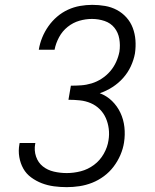

<svg xmlns="http://www.w3.org/2000/svg" viewBox="-20 -763 640 791"><path d="M255 8Q228 8 202 4.5Q176 1 152.5 -8Q129 -17 108.5 -32Q88 -47 76 -68.5Q64 -90 59.5 -116Q55 -142 60 -169L61 -174H126L125 -171Q120 -143 128.5 -118Q137 -93 156.5 -77.5Q176 -62 202 -56Q228 -50 255 -50Q284 -50 313 -57.5Q342 -65 367 -83.5Q392 -102 407.5 -129.5Q423 -157 427 -185Q431 -209 428 -232.5Q425 -256 416 -276.5Q407 -297 391 -313Q375 -329 354 -338Q333 -347 309.5 -349.5Q286 -352 262 -352L272 -410Q293 -410 314.5 -411.5Q336 -413 357.5 -419.5Q379 -426 399 -439Q419 -452 434 -469.5Q449 -487 458.5 -508Q468 -529 472 -550Q476 -577 471.5 -603Q467 -629 451.5 -648.5Q436 -668 411 -676.5Q386 -685 359 -685Q333 -685 307 -677.5Q281 -670 259 -652.5Q237 -635 223.5 -610Q210 -585 205 -559V-558H140V-559Q144 -584 154 -608.5Q164 -633 179.5 -655Q195 -677 215.5 -694.5Q236 -712 260 -723Q284 -734 309.5 -738.5Q335 -743 360 -743Q387 -743 413 -738.5Q439 -734 461.5 -722Q484 -710 501 -691Q518 -672 527 -648Q536 -624 538 -597.5Q540 -571 536 -543Q531 -516 519 -490Q507 -464 487.5 -442Q468 -420 443 -404Q418 -388 391 -379Q420 -368 441.5 -347Q463 -326 476 -298.5Q489 -271 492.5 -239.5Q496 -208 491 -176Q487 -150 476 -124.5Q465 -99 448 -76.5Q431 -54 408 -37Q385 -20 359.5 -10Q334 0 307.5 4Q281 8 255 8Z"/></svg>

Font: Iosevka Etoile Light
Style: Italic
Weight: 300
Italic angle: -9°
Designer: Belleve Invis
Foundry: Belleve Invis
Version: Version 22.1.2; ttfautohint (v1.8.4)